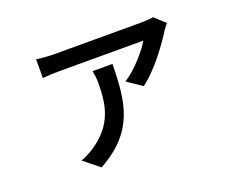

<svg xmlns="http://www.w3.org/2000/svg" viewBox="-106 -734 1211 998"><g transform="rotate(-20 500.0 -235.0)"><path d="M876 -502 818 -555C804 -552 770 -550 752 -550H271C239 -550 202 -553 172 -557V-454C206 -457 239 -458 271 -458H729C703 -412 634 -331 569 -290L650 -235C732 -293 820 -419 851 -470C857 -478 868 -494 876 -502ZM537 -399H427C431 -378 434 -356 434 -334C434 -205 414 -105 289 -20C262 -2 238 9 214 18L300 87C522 -35 533 -197 537 -399Z"/></g></svg>

Font: DAIFUKU Sans JP Medium
Style: Regular
Weight: 500
Designer: Original font ‘Source Han Sans JP’ : Ryoko NISHIZUKA  (kana, bopomofo & ideographs); Paul D. Hunt (Latin, Greek & Cyrill
Foundry: Daifuku
Version: Version 1.000